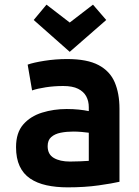

<svg xmlns="http://www.w3.org/2000/svg" viewBox="-20 -794 600 826"><path d="M271 12Q221 12 180 3Q139 -6 109.5 -26Q80 -46 64.5 -79.5Q49 -113 49 -161Q49 -223 80 -258.5Q111 -294 161 -309.5Q211 -325 267 -325Q295 -325 319 -322.5Q343 -320 362 -316V-333Q362 -359 351 -379.5Q340 -400 316 -412Q292 -424 252 -424Q213 -424 177 -418.5Q141 -413 118 -405L99 -516Q124 -525 171.5 -532.5Q219 -540 269 -540Q355 -540 404 -514Q453 -488 473.5 -440Q494 -392 494 -326V-12Q464 -5 404.5 3.5Q345 12 271 12ZM281 -99Q303 -99 324.5 -100Q346 -101 362 -102V-223Q349 -225 330 -226.5Q311 -228 295 -228Q266 -228 241 -223Q216 -218 200.5 -204.5Q185 -191 185 -165Q185 -130 211.5 -114.5Q238 -99 281 -99ZM280 -571 125 -708 180 -774 280 -697 380 -774 437 -708Z"/></svg>

Font: Ubuntu Sans Mono
Style: Regular
Weight: 400
Monospace: yes
Designer: Dalton Maag Ltd
Foundry: Dalton Maag Ltd
Version: Version 1.006